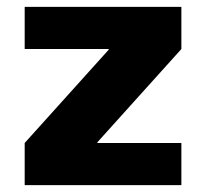

<svg xmlns="http://www.w3.org/2000/svg" viewBox="-20 -540 601 560"><path d="M52 0V-123L297 -395V-397H52V-520H509V-397L264 -125V-123H509V0Z"/></svg>

Font: M PLUS 1 ExtraBold
Style: Regular
Weight: 800
Designer: Coji Morishita
Foundry: UNDERFOREST DESIGN
Version: Version 1.001